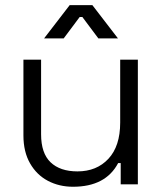

<svg xmlns="http://www.w3.org/2000/svg" viewBox="-20 -720 634 750"><path d="M451.5 0V-83H441.5Q392.8 9.5 265.2 9.5Q211.2 9.5 167.2 -13.6Q123.2 -36.8 97.4 -81.9Q71.5 -127 71.5 -191V-487H140.5V-195.5Q140.5 -121.5 177.6 -86Q214.8 -50.5 282.5 -50.5Q357.8 -50.5 403.6 -99.9Q449.5 -149.2 449.5 -241.5V-487H518.5V0ZM301.8 -653.5H291.2L228.8 -570H152.2L252.2 -700H340.8L440.8 -570H364.2Z"/></svg>

Font: Space Grotesk Variable
Style: Regular
Weight: 400
Designer: Florian Karsten (Space Grotesk), Colophon Foundry (Space Mono)
Foundry: Florian Karsten
Version: Version 1.106